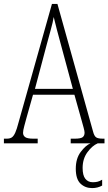

<svg xmlns="http://www.w3.org/2000/svg" viewBox="-21 -734 555 983"><path d="M-1 0V-24H13Q30 -24 39.5 -30.5Q49 -37 57 -54.5Q65 -72 74 -107L245 -714H273L455 -62Q461 -38 471 -31Q481 -24 506 -24H514V0H341V-24H361Q392 -24 402 -31.5Q412 -39 412 -55Q412 -63 407 -81Q402 -99 397 -117L360 -249H148L115 -132Q110 -113 103.5 -89.5Q97 -66 97 -54Q97 -40 108 -32Q119 -24 150 -24H172V0ZM158 -279H352L295 -490Q280 -545 270 -583Q260 -621 254 -647Q250 -621 239.5 -584Q229 -547 218 -505ZM451 229Q415 229 391 206Q367 183 367 130Q367 77 392.5 43.5Q418 10 442 0H479Q451 12 426.5 45.5Q402 79 402 126Q402 164 416 181.5Q430 199 454 199Q467 199 478 196.5Q489 194 502 186V216Q479 229 451 229Z"/></svg>

Font: Noto Serif ExtraCondensed ExtraLight
Style: Regular
Weight: 200
Width: 2
Designer: Monotype Design Team
Foundry: Monotype Imaging Inc.
Version: Version 2.015